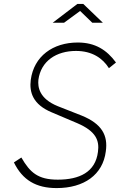

<svg xmlns="http://www.w3.org/2000/svg" viewBox="-20 -950 651 980"><path d="M451 -834H505L405 -930H375L249 -834H307L389 -894ZM269 10C409 10 505 -58 520 -177C532 -259 500 -318 397 -360L275 -408C181 -446 172 -505 176 -543C189 -639 268 -690 368 -690C450 -690 504 -653 536 -602L572 -631C525 -695 466 -733 377 -733C250 -733 153 -663 137 -542C129 -479 148 -417 243 -377L375 -321C470 -280 488 -233 480 -175C467 -71 385 -33 275 -33C173 -33 133 -70 89 -146L51 -121C95 -31 164 10 269 10Z"/></svg>

Font: United Sans Thin
Style: Italic
Weight: 100
Italic angle: -8°
Designer: Pablo Impallari, Rodrigo Fuenzalida (Modified by Dan O. Williams)
Version: Version 1.000;PS 001.000;hotconv 1.0.88;makeotf.lib2.5.64775